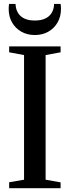

<svg xmlns="http://www.w3.org/2000/svg" viewBox="-20 -986 366 1006"><path d="M106 -44.5V-697.5L28 -712V-743H297.5V-712L219 -697.5V-44.5L297.5 -30.5V0H28V-31ZM162.5 -802.5Q122.5 -802.5 91.8 -820Q61 -837.5 43.2 -868.2Q25.5 -899 25.5 -939Q25.5 -947 26 -952.8Q26.5 -958.5 27.5 -965.5H61.5Q61.5 -961.5 62 -956.8Q62.5 -952 63.5 -947Q67 -928.5 78.2 -912.8Q89.5 -897 110.2 -887.8Q131 -878.5 162.5 -878.5Q194 -878.5 214.8 -887.8Q235.5 -897 246.8 -912.8Q258 -928.5 261.5 -947Q262.5 -952 262.8 -956.8Q263 -961.5 263 -965.5H297.5Q298.5 -958.5 299 -952.8Q299.5 -947 299.5 -939.5Q299.5 -899.5 281.8 -868.5Q264 -837.5 233.2 -820Q202.5 -802.5 162.5 -802.5Z"/></svg>

Font: Merriweather 96pt Medium
Style: Regular
Weight: 500
Version: Version 2.100